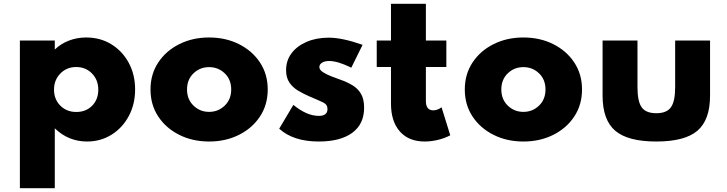

<svg xmlns="http://www.w3.org/2000/svg" viewBox="-20 -724 3804 1004"><path d="M84 260H266.5V-53Q338 16 435 16Q506.5 16 563.5 -19.8Q620.5 -55.5 653.5 -117.2Q686.5 -179 686.5 -256Q686.5 -334 653.2 -395.5Q620 -457 562.2 -492.5Q504.5 -528 430.5 -528Q382.5 -528 340 -511.5Q297.5 -495 266.5 -465V-512H84ZM379 -138.5Q328.5 -138.5 295.5 -171.5Q262.5 -204.5 262.5 -255.5Q262.5 -306 295.8 -339.8Q329 -373.5 378.5 -373.5Q428 -373.5 461 -339.8Q494 -306 494 -255Q494 -204 461.8 -171.2Q429.5 -138.5 379 -138.5Z M1073.5 16Q1160 16 1229.5 -18.8Q1299 -53.5 1339.5 -114.8Q1380 -176 1380 -256Q1380 -336 1339.5 -397.2Q1299 -458.5 1229.5 -493.2Q1160 -528 1073.5 -528Q987 -528 917.5 -493.2Q848 -458.5 807.5 -397.2Q767 -336 767 -256Q767 -176 807.5 -114.8Q848 -53.5 917.5 -18.8Q987 16 1073.5 16ZM1073.5 -139Q1025.5 -139 991.8 -171.8Q958 -204.5 958 -256Q958 -308 991.8 -340.5Q1025.5 -373 1073.5 -373Q1121.5 -373 1155.2 -340.5Q1189 -308 1189 -256Q1189 -204.5 1155.2 -171.8Q1121.5 -139 1073.5 -139Z M1646.5 16Q1760 16 1822 -29.5Q1884 -75 1884 -160.5Q1884 -206 1867.5 -233.8Q1851 -261.5 1822.5 -278.5Q1794 -295.5 1758 -308Q1737 -315.5 1711.8 -325.2Q1686.5 -335 1668.2 -347Q1650 -359 1650 -373.5Q1650 -387 1663.8 -396Q1677.5 -405 1701 -405Q1746.5 -405 1817 -370L1876 -489.5Q1770 -527 1699.5 -527Q1634 -527 1583.5 -505.2Q1533 -483.5 1504.5 -445.5Q1476 -407.5 1476 -357.5Q1476 -318 1493.2 -292.5Q1510.5 -267 1538 -250.5Q1565.5 -234 1596.5 -220.5Q1647.5 -199 1670 -188.2Q1692.5 -177.5 1692.5 -154Q1692.5 -118 1647 -118Q1584.5 -118 1514 -175.5L1440 -51Q1514 16 1646.5 16Z M2200.5 16Q2234.5 16 2270 7.5Q2305.5 -1 2334.5 -16.5L2289 -163Q2267.5 -147 2245.5 -147Q2207 -147 2207 -196V-373.5H2314V-512H2207V-704H2024.5V-512H1950V-373.5H2024.5V-182.5Q2024.5 -89 2071 -36.5Q2117.5 16 2200.5 16Z M2717 16Q2803.5 16 2873 -18.8Q2942.5 -53.5 2983 -114.8Q3023.5 -176 3023.5 -256Q3023.5 -336 2983 -397.2Q2942.5 -458.5 2873 -493.2Q2803.5 -528 2717 -528Q2630.5 -528 2561 -493.2Q2491.5 -458.5 2451 -397.2Q2410.5 -336 2410.5 -256Q2410.5 -176 2451 -114.8Q2491.5 -53.5 2561 -18.8Q2630.5 16 2717 16ZM2717 -139Q2669 -139 2635.2 -171.8Q2601.5 -204.5 2601.5 -256Q2601.5 -308 2635.2 -340.5Q2669 -373 2717 -373Q2765 -373 2798.8 -340.5Q2832.5 -308 2832.5 -256Q2832.5 -204.5 2798.8 -171.8Q2765 -139 2717 -139Z M3412 16Q3561 16 3627 -40.5Q3693 -97 3693 -224V-512H3510.5V-269Q3510.5 -193.5 3488.2 -162.8Q3466 -132 3412 -132Q3357.5 -132 3335.5 -162.8Q3313.5 -193.5 3313.5 -269V-512H3131V-224Q3131 -97 3197 -40.5Q3263 16 3412 16Z"/></svg>

Font: Spartan ExtraBold
Style: Regular
Weight: 800
Designer: Matt Bailey, Mirko Velimirovic
Foundry: Matt Bailey
Version: Version 1.003; ttfautohint (v1.8.3)